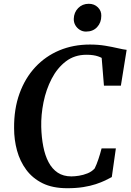

<svg xmlns="http://www.w3.org/2000/svg" viewBox="-20 -987 690 1015"><path d="M335.5 8Q258.5 8 205.2 -18.2Q152 -44.5 118.8 -89.5Q85.5 -134.5 70 -191.2Q54.5 -248 54.5 -308.5Q53.5 -410.5 83 -492.2Q112.5 -574 166.5 -632Q220.5 -690 294 -720.8Q367.5 -751.5 455.5 -751.5Q499.5 -751.5 536.8 -745.2Q574 -739 602.8 -732.2Q631.5 -725.5 649.5 -723.5L619 -534H529.5L517.5 -681Q509 -685.5 498 -689.2Q487 -693 472.2 -695.2Q457.5 -697.5 437 -697.5Q374 -697.5 328.2 -662.5Q282.5 -627.5 253 -570.5Q223.5 -513.5 210 -446.5Q196.5 -379.5 198 -316Q199.5 -260.5 208.8 -212.8Q218 -165 236.8 -129.5Q255.5 -94 285.2 -74.2Q315 -54.5 357.5 -54.5Q374.5 -54.5 397.2 -58Q420 -61.5 442.5 -70.5Q465 -79.5 480.5 -96.5Q485.5 -106.5 490.5 -119Q495.5 -131.5 500.2 -145.5Q505 -159.5 509.2 -174Q513.5 -188.5 517 -202.5H592.5L571 -51Q557 -43 536 -33Q515 -23 486.5 -13.5Q458 -4 420.5 2Q383 8 335.5 8ZM434.5 -820Q417 -820 402 -829.2Q387 -838.5 378.2 -853.8Q369.5 -869 370 -887.5Q371 -921.5 393.2 -944.2Q415.5 -967 449 -967Q478.5 -967 497.5 -948.2Q516.5 -929.5 515.5 -903Q515.5 -867.5 493.5 -843.8Q471.5 -820 434.5 -820Z"/></svg>

Font: Merriweather 28pt SemiBold
Style: Italic
Weight: 600
Italic angle: -7.8°
Version: Version 2.101